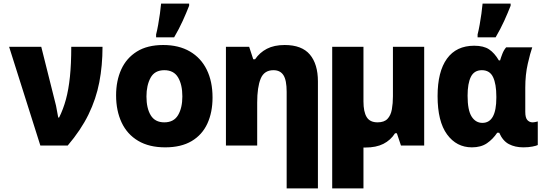

<svg xmlns="http://www.w3.org/2000/svg" viewBox="-20 -815 3040 1075"><path d="M206 0 31 -553H211L289 -242Q294 -225 298 -200Q302 -175 306 -157H311Q334 -203 349 -258Q364 -313 371.5 -385Q379 -457 379 -553H554Q554 -448 536 -354.5Q518 -261 475.5 -174Q433 -87 359 0Z M905 10Q815 10 753.5 -26.5Q692 -63 661 -129Q630 -195 630 -281Q630 -363 659 -426.5Q688 -490 746.5 -526.5Q805 -563 894 -563Q981 -563 1043 -527Q1105 -491 1137.5 -425Q1170 -359 1170 -269Q1170 -186 1141 -123Q1112 -60 1053 -25Q994 10 905 10ZM900 -130Q953 -130 977 -170.5Q1001 -211 1001 -275Q1001 -341 977 -381.5Q953 -422 900 -422Q846 -422 823 -379.5Q800 -337 800 -275Q800 -209 824 -169.5Q848 -130 900 -130ZM854 -622Q860 -645 865.5 -676Q871 -707 875.5 -739Q880 -771 882 -795H1039V-783Q1023 -742 1003 -698Q983 -654 955 -606H854Z M1245 0V-553H1375L1398 -483H1408Q1434 -521 1474.5 -542Q1515 -563 1574 -563Q1670 -563 1715 -509.5Q1760 -456 1760 -359V240H1585V-301Q1585 -366 1567 -394Q1549 -422 1511 -422Q1459 -422 1439.5 -374.5Q1420 -327 1420 -241V0Z M2026 11Q2020 11 2015 11V240H1840V-553H2015V-247Q2015 -189 2033 -159.5Q2051 -130 2094 -130Q2131 -130 2149.5 -149.5Q2168 -169 2174 -202.5Q2180 -236 2180 -276V-553H2355V0H2225L2202 -69H2192Q2167 -30 2126.5 -9.5Q2086 11 2026 11Z M2622 10Q2536 10 2483 -62.5Q2430 -135 2430 -277Q2430 -414 2482.5 -486.5Q2535 -559 2635 -559Q2688 -559 2718.5 -538.5Q2749 -518 2773 -477H2780Q2785 -494 2793 -514.5Q2801 -535 2814 -550H2960Q2949 -519 2935 -458Q2921 -397 2921 -324V-189Q2921 -155 2933 -142.5Q2945 -130 2961 -130Q2969 -130 2978 -132Q2987 -134 2991 -135V-3Q2984 1 2961.5 5.5Q2939 10 2910 10Q2864 10 2829.5 -8Q2795 -26 2775 -72H2764Q2740 -36 2706.5 -13Q2673 10 2622 10ZM2681 -127Q2759 -127 2759 -268V-274Q2759 -345 2740.5 -383.5Q2722 -422 2678 -422Q2635 -422 2616.5 -385Q2598 -348 2598 -279Q2598 -198 2620.5 -162.5Q2643 -127 2681 -127ZM2654 -622Q2660 -645 2665.5 -676Q2671 -707 2675.5 -739Q2680 -771 2682 -795H2839V-783Q2823 -742 2803 -698Q2783 -654 2755 -606H2654Z"/></svg>

Font: Noto Sans Mono Black
Style: Regular
Weight: 900
Designer: Monotype Design Team
Foundry: Monotype Imaging Inc.
Version: Version 2.014